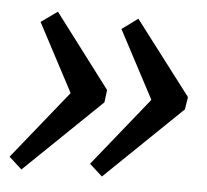

<svg xmlns="http://www.w3.org/2000/svg" viewBox="-45 -566 531 492"><g transform="rotate(5 221.0 -319.5)"><path d="M234 -114 201 -144 366 -349 359 -291 251 -495 292 -525 436 -336 431 -304ZM27 -114 -6 -144 159 -349 151 -291 43 -495 85 -525 228 -336 224 -304Z"/></g></svg>

Font: Pathway Extreme 28pt Medium
Style: Italic
Weight: 500
Italic angle: -8°
Designer: Eduardo Rodriguez Tunni
Foundry: Eduardo Rodriguez Tunni
Version: Version 1.001;gftools[0.9.26]